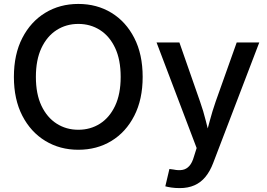

<svg xmlns="http://www.w3.org/2000/svg" viewBox="-20 -758 1370 985"><path d="M381.8 10.3Q287.1 10.3 212.4 -35.2Q137.7 -80.6 94.5 -164.3Q51.3 -248 51.3 -363.3Q51.3 -479.5 94.5 -563.2Q137.7 -647 212.4 -692.4Q287.1 -737.8 381.8 -737.8Q477.1 -737.8 551.5 -692.4Q626 -647 668.9 -563.2Q711.9 -479.5 711.9 -363.3Q711.9 -248 668.9 -164.1Q626 -80.1 551.5 -34.9Q477.1 10.3 381.8 10.3ZM381.8 -92.3Q443.8 -92.3 492.9 -123.5Q542 -154.8 570.6 -215.3Q599.1 -275.9 599.1 -363.3Q599.1 -451.7 570.6 -512.2Q542 -572.8 492.9 -604Q443.8 -635.3 381.8 -635.3Q319.8 -635.3 270.5 -603.8Q221.2 -572.3 192.6 -511.7Q164.1 -451.2 164.1 -363.3Q164.1 -275.9 192.6 -215.6Q221.2 -155.3 270.5 -123.8Q319.8 -92.3 381.8 -92.3ZM828.1 197.8 849.1 108.9 870.6 111.8Q896 117.2 916.3 113.5Q936.5 109.9 951.4 93.3Q966.3 76.7 975.1 44.9L988.8 1.5L783.2 -540H900.4L1006.3 -236.8Q1023.9 -187 1035.9 -137.9Q1047.9 -88.9 1061.5 -40H1029.8Q1043 -88.9 1056.2 -138.2Q1069.3 -187.5 1086.4 -236.8L1194.3 -540H1310.1L1073.7 78.1Q1057.6 120.6 1033.9 149.4Q1010.3 178.2 977.5 192.6Q944.8 207 902.3 207Q878.4 207 858.9 204.1Q839.4 201.2 828.1 197.8Z"/></svg>

Font: V-Inter
Style: Medium-500
Weight: 500
Designer: Rasmus Andersson
Foundry: rsms
Version: Version 4.000;git-4146feb